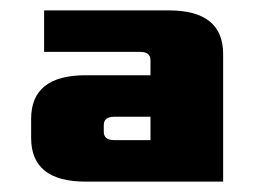

<svg xmlns="http://www.w3.org/2000/svg" viewBox="-20 -680 490 370"><path d="M40 -414V-451Q40 -535 145 -535H270V-564Q270 -580 250 -580H65V-660H305Q410 -660 410 -576V-330H145Q40 -330 40 -414ZM180 -426Q180 -410 200 -410H270V-455H200Q180 -455 180 -439Z"/></svg>

Font: Xolonium
Style: Bold
Weight: 700
Designer: Severin Meyer
Version: Version 4.2